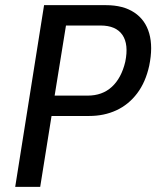

<svg xmlns="http://www.w3.org/2000/svg" viewBox="-20 -725 606 745"><path d="M39 0 151 -705H391Q458 -705 501 -676.5Q544 -648 559 -595.5Q574 -543 559 -470Q545 -406 512 -362.5Q479 -319 431.5 -297Q384 -275 326 -275H180L136 0ZM192 -354H320Q377 -354 414 -388Q451 -422 466 -485Q480 -553 455 -589.5Q430 -626 370 -626H236Z"/></svg>

Font: Nunito Sans 10pt Condensed SemiBold
Style: Italic
Weight: 600
Width: 3
Italic angle: -9°
Designer: Vernon Adams
Foundry: Vernon Adams
Version: Version 3.101;gftools[0.9.27]